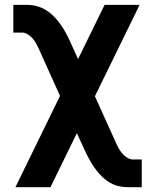

<svg xmlns="http://www.w3.org/2000/svg" viewBox="-20 -567 642 795"><path d="M228.5 -169.9 139.6 -367.2Q123.5 -403.3 104.5 -418Q97.2 -423.8 88.9 -428Q80.6 -432.1 73.7 -432.1H35.2V-546.9H92.3Q116.7 -546.9 140.1 -539.3Q163.6 -531.7 186 -514.2Q208.5 -496.6 229.7 -467.3Q251 -438 270.5 -394.5L303.2 -322.3L413.1 -546.9H558.1L373 -168.5L461.9 28.3Q470.7 47.9 479 59.3Q487.3 70.8 497.1 79.1Q504.4 85 512.7 89.1Q521 93.3 527.8 93.3H566.9V208H509.3Q482.9 208 459.2 200.2Q435.5 192.4 413.6 174.3Q391.6 156.2 371.1 127.2Q350.6 98.1 331.1 55.7L298.3 -15.6L189 208H43.9Z"/></svg>

Font: Hack
Style: Bold
Weight: 700
Monospace: yes
Designer: Christopher Simpkins
Foundry: Christopher Simpkins
Version: Version 2.017